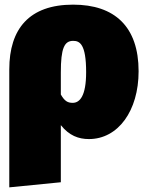

<svg xmlns="http://www.w3.org/2000/svg" viewBox="-20 -577 630 827"><path d="M295 -557C106 -557 20 -453 20 -278V230L242 208V-38C278 7 318 22 363 22C489 22 577 -100 577 -270C577 -462 474 -557 295 -557ZM293 -134C271 -134 258 -142 242 -170V-265C242 -369 257 -401 295 -401C323 -401 351 -388 351 -266C351 -164 324 -134 293 -134Z"/></svg>

Font: Fira Sans Ultra
Style: Regular
Weight: 950
Designer: Carrois Corporate & Edenspiekermann AG
Foundry: Carrois Corporate GbR & Edenspiekermann AG
Version: Version 4.203;PS 004.203;hotconv 1.0.88;makeotf.lib2.5.64775